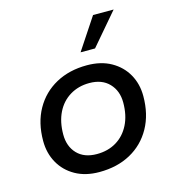

<svg xmlns="http://www.w3.org/2000/svg" viewBox="-106 -785 802 884"><g transform="rotate(-15 295.0 -343.0)"><path d="M260 10Q194 10 146 -17Q98 -44 72 -90.5Q46 -137 46 -195Q46 -282 82 -346Q118 -410 182 -445Q246 -480 330 -480Q397 -480 445 -453Q493 -426 519 -380Q545 -334 545 -276Q545 -189 509 -124.5Q473 -60 409 -25Q345 10 260 10ZM270 -73Q323 -73 363 -97Q403 -121 425.5 -165.5Q448 -210 448 -271Q448 -327 414 -362.5Q380 -398 320 -398Q268 -398 227.5 -373.5Q187 -349 165 -304.5Q143 -260 143 -200Q143 -143 176.5 -108Q210 -73 270 -73ZM318 -545 418 -696H516L387 -545Z"/></g></svg>

Font: Gantari Medium
Style: Italic
Weight: 500
Italic angle: -10°
Designer: Anugrah Pasau
Foundry: Lafontype
Version: Version 1.000